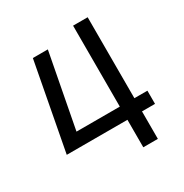

<svg xmlns="http://www.w3.org/2000/svg" viewBox="-161 -820 909 948"><g transform="rotate(-30 293.0 -346.5)"><path d="M39.6 -156.7 40 -157.7 133.8 -654.3H219.2L138.7 -231.9H385.7V-693.4H468.8V-231.9H543V-156.7H468.8V0H385.7V-156.7Z"/></g></svg>

Font: CaskaydiaMono NF SemiLight
Style: Regular
Weight: 350
Designer: Aaron Bell
Foundry: Saja Typeworks
Version: Version 2111.001; ttfautohint (v1.8.4);Nerd Fonts 3.1.1